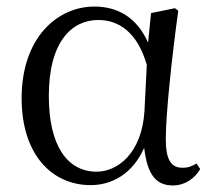

<svg xmlns="http://www.w3.org/2000/svg" viewBox="-20 -551 652 586"><path d="M257 14C319 14 384 -18 420 -100C430 -16 457 15 508 15C545 15 575 -7 591 -35L580 -52C566 -44 555 -39 537 -39C504 -39 486 -60 486 -127C486 -204 505 -380 524 -518L514 -526L441 -511L432 -421C398 -497 340 -531 268 -531C156 -531 46 -437 46 -251C46 -82 136 14 257 14ZM428 -353 421 -213C413 -82 338 -27 275 -27C185 -27 129 -107 129 -258C129 -425 200 -490 280 -490C341 -490 399 -454 428 -353Z"/></svg>

Font: Harano Aji Mincho KR
Style: Regular
Weight: 400
Foundry: Masamichi Hosoda
Version: HaranoAjiMinchoKR-Regular version 20230610;ttx 4.39.4